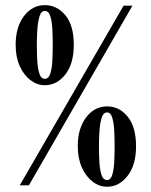

<svg xmlns="http://www.w3.org/2000/svg" viewBox="-20 -722 590 748"><path d="M154.5 -390Q125 -390 99 -409.5Q73 -429 57 -464.2Q41 -499.5 41 -547.5Q41 -617 73.5 -659.5Q106 -702 154.5 -702Q202 -702 234.8 -662.5Q267.5 -623 267.5 -547.5Q267.5 -473.5 234.5 -431.8Q201.5 -390 154.5 -390ZM57 0 461.5 -700H496L92.5 0ZM154.5 -415Q170 -415 176.5 -437Q183 -459 184.2 -489.8Q185.5 -520.5 185.5 -546.5Q185.5 -573 184.2 -604Q183 -635 176.5 -657.2Q170 -679.5 154.5 -679.5Q140 -679.5 133.5 -657Q127 -634.5 125.2 -603.2Q123.5 -572 123.5 -545.5Q123.5 -519 125 -488.5Q126.5 -458 133 -436.5Q139.5 -415 154.5 -415ZM397.5 5.5Q367 5.5 341 -14.2Q315 -34 299 -69.5Q283 -105 283 -152Q283 -222 315.5 -264.8Q348 -307.5 397.5 -307.5Q444.5 -307.5 477.2 -267.8Q510 -228 510 -152Q510 -79 477 -36.8Q444 5.5 397.5 5.5ZM397.5 -20.5Q411.5 -20.5 417.8 -42.2Q424 -64 425.2 -94.5Q426.5 -125 426.5 -151Q426.5 -177.5 425.2 -208.5Q424 -239.5 417.8 -261.8Q411.5 -284 397.5 -284Q382 -284 375.5 -261.5Q369 -239 367.2 -207.8Q365.5 -176.5 365.5 -150Q365.5 -123.5 367 -93.2Q368.5 -63 375 -41.8Q381.5 -20.5 397.5 -20.5Z"/></svg>

Font: Imbue 50pt ExtraBold
Style: Regular
Weight: 800
Designer: Tyler Finck
Foundry: Etcetera Type Company
Version: Version 1.102; ttfautohint (v1.8.3)